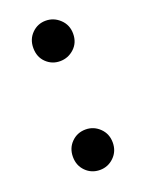

<svg xmlns="http://www.w3.org/2000/svg" viewBox="-101 -520 429 580"><g transform="rotate(-20 113.5 -230.0)"><path d="M119 -340Q93 -340 74.5 -358Q56 -376 56 -405Q56 -433 74.5 -451.5Q93 -470 119 -470Q145 -470 164.5 -451.5Q184 -433 184 -405Q184 -376 164.5 -358Q145 -340 119 -340ZM120 10Q93 10 74.5 -8.5Q56 -27 56 -55Q56 -83 74.5 -101.5Q93 -120 120 -120Q146 -120 165 -101.5Q184 -83 184 -55Q184 -27 165 -8.5Q146 10 120 10Z"/></g></svg>

Font: Murecho
Style: Regular
Weight: 400
Designer: Neil Summerour
Foundry: Positype
Version: Version 1.010; ttfautohint (v1.8.3)